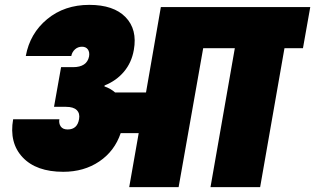

<svg xmlns="http://www.w3.org/2000/svg" viewBox="-20 -769 1295 789"><path d="M280 -493Q337 -493 346 -537Q349 -555 341 -566Q333 -577 317 -577Q300 -577 288 -566Q276 -555 273 -539H86Q103 -632 174 -690.5Q245 -749 347 -749Q447 -749 496 -698.5Q545 -648 530 -564Q521 -512 489.5 -474.5Q458 -437 410 -418L409 -414Q435 -405 453 -389H580L641 -740H1255L1225 -571H1149L1049 0H845L945 -571H815L714 0H511L550 -222H476Q451 -148 388 -105.5Q325 -63 240 -63Q129 -63 73 -122.5Q17 -182 34 -279H224Q221 -262 229.5 -249.5Q238 -237 258 -237Q298 -237 305 -280Q309 -303 295.5 -316.5Q282 -330 251 -330H202L231 -493Z"/></svg>

Font: Poppins Black
Style: Italic
Weight: 900
Italic angle: -10°
Designer: Ninad Kale (Devanagari), Jonny Pinhorn (Latin)
Foundry: Indian Type Foundry
Version: Version 3.200;PS 1.000;hotconv 16.6.54;makeotf.lib2.5.65590